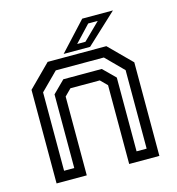

<svg xmlns="http://www.w3.org/2000/svg" viewBox="-103 -777 797 866"><g transform="rotate(-15 295.0 -344.0)"><path d="M55 0V-437L158 -540H432L535 -437V0H394V-368L363.5 -398.5H226.5L196 -368V0ZM102.5 -46.5H150V-390.5L206 -446H385.5L441 -391V-46.5H488V-413L408 -493.5H183.5L102.5 -412.5ZM237 -556 359 -688H502.5L360.5 -556ZM307.5 -583.5H346L424 -660H379.5Z"/></g></svg>

Font: Tourney Thin Medium
Style: Regular
Weight: 500
Version: Version 1.015